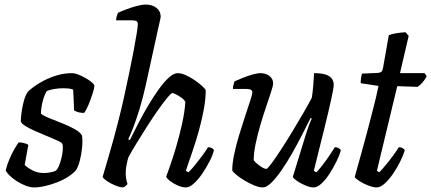

<svg xmlns="http://www.w3.org/2000/svg" viewBox="-20 -820 1887 840"><path d="M129 0Q112 0 91.5 -8Q71 -16 52.5 -28Q34 -40 21 -53Q8 -66 5 -75Q11 -100 22 -125.5Q33 -151 44.5 -170.5Q56 -190 62 -197Q70 -197 78 -195.5Q86 -194 93.5 -191.5Q101 -189 104 -186Q101 -170 97 -148.5Q93 -127 88 -98Q102 -85 123.5 -74Q145 -63 172 -63Q183 -63 198.5 -65.5Q214 -68 224 -73Q232 -80 238 -94.5Q244 -109 248.5 -127Q253 -145 254.5 -162Q256 -179 253 -190Q251 -196 232.5 -204.5Q214 -213 188.5 -223.5Q163 -234 137.5 -245Q112 -256 93 -267.5Q74 -279 71 -289Q71 -302 74 -326.5Q77 -351 84 -377Q91 -403 102 -419Q110 -427 128 -440.5Q146 -454 172 -467.5Q198 -481 230 -490.5Q262 -500 296 -500Q306 -500 322 -494Q338 -488 354.5 -478.5Q371 -469 382 -459.5Q393 -450 393 -444Q393 -436 385.5 -412Q378 -388 368 -363.5Q358 -339 348 -326Q339 -326 330 -327.5Q321 -329 314 -332Q307 -335 304 -337Q304 -350 303 -366.5Q302 -383 301.5 -399.5Q301 -416 300 -428Q290 -432 278 -433Q266 -434 257 -434Q235 -434 214 -430Q193 -426 185 -422Q175 -407 167.5 -379.5Q160 -352 159 -323Q169 -314 195 -303.5Q221 -293 251.5 -281Q282 -269 307 -255Q332 -241 339 -226Q342 -203 339 -173Q336 -143 329 -116.5Q322 -90 312 -75Q299 -60 277 -46Q255 -32 229 -22Q203 -12 177 -6Q151 0 129 0Z M518 0Q508 0 494 -5Q480 -10 465.5 -17.5Q451 -25 441 -33Q431 -41 429 -46Q432 -57 439.5 -82Q447 -107 457 -141.5Q467 -176 477.5 -214Q488 -252 497 -288Q510 -338 522 -392.5Q534 -447 545 -499.5Q556 -552 564.5 -597Q573 -642 578 -673Q583 -704 583 -714Q583 -724 577 -727.5Q571 -731 560 -731H488Q488 -740 491 -750Q494 -760 496 -764Q511 -771 533.5 -779.5Q556 -788 579 -794Q602 -800 618 -800Q646 -800 664.5 -785.5Q683 -771 683 -747Q683 -743 679.5 -728.5Q676 -714 670 -686L618 -449Q605 -390 590 -341.5Q575 -293 562 -259.5Q549 -226 541 -211L548 -207Q565 -241 585.5 -281Q606 -321 629 -359.5Q652 -398 675 -430Q698 -462 719 -481Q740 -500 758 -500Q773 -500 793 -491Q813 -482 832 -469Q851 -456 864.5 -443.5Q878 -431 880 -425Q880 -388 872 -343.5Q864 -299 851.5 -253.5Q839 -208 826 -169.5Q813 -131 804 -105Q795 -79 793 -73L804 -66Q816 -77 832 -96.5Q848 -116 864 -137.5Q880 -159 890 -176Q900 -176 907 -172Q914 -168 916 -163Q911 -142 897 -114.5Q883 -87 865 -60.5Q847 -34 828 -17Q809 0 793 0Q778 0 759 -8Q740 -16 725 -27.5Q710 -39 707 -47Q711 -58 723.5 -93Q736 -128 750.5 -177Q765 -226 776.5 -278Q788 -330 791 -374Q786 -384 774 -392.5Q762 -401 750.5 -407Q739 -413 734 -413Q729 -413 712 -392.5Q695 -372 672 -339.5Q649 -307 624.5 -268.5Q600 -230 577.5 -193.5Q555 -157 541 -130Q536 -111 533 -95Q530 -79 530 -62Q530 -50 532 -38Q534 -26 538 -15Q535 -11 530.5 -7Q526 -3 518 0Z M1129 0Q1114 0 1092 -9Q1070 -18 1048.5 -31Q1027 -44 1012.5 -56.5Q998 -69 996 -75Q996 -104 1004.5 -145Q1013 -186 1026.5 -230Q1040 -274 1053 -313.5Q1066 -353 1075 -380.5Q1084 -408 1084 -415Q1084 -425 1076.5 -428Q1069 -431 1057 -431H999Q999 -441 1002 -450.5Q1005 -460 1006 -464Q1021 -471 1042.5 -479.5Q1064 -488 1085 -494Q1106 -500 1120 -500Q1143 -500 1159 -487.5Q1175 -475 1175 -455Q1175 -446 1166.5 -419.5Q1158 -393 1145 -355Q1132 -317 1119.5 -274.5Q1107 -232 1098.5 -191.5Q1090 -151 1090 -119Q1100 -106 1118 -93.5Q1136 -81 1145 -81Q1150 -81 1167.5 -104.5Q1185 -128 1209.5 -165.5Q1234 -203 1260 -246Q1286 -289 1308.5 -328Q1331 -367 1344 -392Q1348 -415 1350.5 -445.5Q1353 -476 1354 -500Q1383 -500 1402 -494.5Q1421 -489 1430.5 -477.5Q1440 -466 1440 -449Q1440 -435 1429 -385Q1418 -335 1398.5 -256Q1379 -177 1353 -73L1364 -66Q1375 -77 1390.5 -97Q1406 -117 1421 -139Q1436 -161 1445 -176Q1454 -176 1461.5 -172Q1469 -168 1471 -163Q1466 -142 1452.5 -114.5Q1439 -87 1422 -60.5Q1405 -34 1386.5 -17Q1368 0 1352 0Q1337 0 1316.5 -8.5Q1296 -17 1280 -28Q1264 -39 1261 -46L1316 -225Q1324 -251 1332 -272.5Q1340 -294 1344 -301L1339 -304Q1322 -270 1301 -229Q1280 -188 1257 -147.5Q1234 -107 1210.5 -73.5Q1187 -40 1166.5 -20Q1146 0 1129 0Z M1628 0Q1613 0 1591 -8.5Q1569 -17 1552 -28Q1535 -39 1532 -46Q1546 -96 1559.5 -144.5Q1573 -193 1585 -238Q1597 -283 1607 -322Q1617 -361 1624.5 -392Q1632 -423 1636 -444L1558 -456Q1558 -469 1560 -481.5Q1562 -494 1564 -498L1633 -501Q1644 -502 1649 -506.5Q1654 -511 1656 -524L1681 -666Q1692 -671 1713.5 -674.5Q1735 -678 1754 -679L1768 -663L1730 -500H1837L1847 -487Q1841 -474 1829.5 -460.5Q1818 -447 1807 -440L1718 -443L1629 -73L1639 -66Q1649 -76 1665.5 -95.5Q1682 -115 1698.5 -137.5Q1715 -160 1725 -176Q1735 -176 1742 -171.5Q1749 -167 1751 -163Q1745 -142 1731.5 -114.5Q1718 -87 1700 -60.5Q1682 -34 1663 -17Q1644 0 1628 0Z"/></svg>

Font: Texturina Medium
Style: Italic
Weight: 500
Italic angle: -11°
Designer: Guillermo Torres Carreño
Foundry: Omnibus-Type
Version: Version 1.002